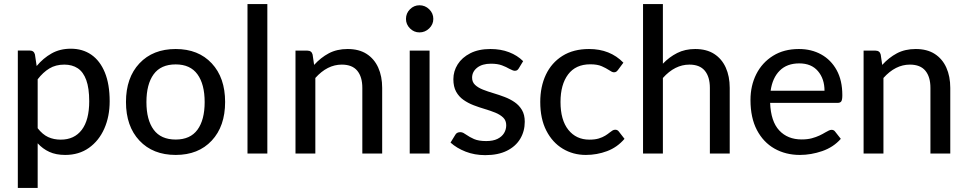

<svg xmlns="http://www.w3.org/2000/svg" viewBox="-20 -758 4775 948"><path d="M166 170H68V-508.5H127Q147.5 -508.5 152.5 -489L161 -432Q193.5 -471 234.8 -494.2Q276 -517.5 330 -517.5Q388 -517.5 431 -487.8Q474 -458 497.8 -400Q521.5 -342 521.5 -258Q521.5 -183 495 -123Q468.5 -63 419.2 -28Q370 7 302 7Q256.5 7 223.8 -8Q191 -23 166 -50.5ZM280 -68.5Q347 -68.5 383.8 -117Q420.5 -165.5 420.5 -258Q420.5 -322.5 406 -362.5Q391.5 -402.5 364 -420.8Q336.5 -439 297.5 -439Q255 -439 223.8 -420Q192.5 -401 166 -366.5V-125Q190 -94 217.8 -81.2Q245.5 -68.5 280 -68.5Z M847.5 7Q735 7 668.5 -63.8Q602 -134.5 602 -254.5Q602 -374.5 668.5 -445.2Q735 -516 847.5 -516Q959.5 -516 1025.5 -445.2Q1091.5 -374.5 1091.5 -254.5Q1091.5 -134.5 1025.5 -63.8Q959.5 7 847.5 7ZM847.5 -69Q919.5 -69 955 -117.5Q990.5 -166 990.5 -254Q990.5 -342 955 -391Q919.5 -440 847.5 -440Q774 -440 738.5 -391Q703 -342 703 -254Q703 -166 738.8 -117.5Q774.5 -69 847.5 -69Z M1300 0H1202V-738H1300Z M1867 0H1769V-324Q1769 -378.5 1744 -408.8Q1719 -439 1667.5 -439Q1596 -439 1537 -373V0H1439V-508H1498Q1518.5 -508 1523.5 -488.5L1531 -437.5Q1563.5 -473.5 1603.5 -494.8Q1643.5 -516 1696.5 -516Q1752.5 -516 1790.2 -491.8Q1828 -467.5 1847.5 -424.2Q1867 -381 1867 -324Z M2101 0H2003V-508H2101ZM2051 -598Q2024 -598 2004.2 -617.8Q1984.5 -637.5 1984.5 -664.5Q1984.5 -692.5 2004.2 -712.2Q2024 -732 2051 -732Q2079 -732 2099.2 -712.2Q2119.5 -692.5 2119.5 -664.5Q2119.5 -637.5 2099.2 -617.8Q2079 -598 2051 -598Z M2376 8Q2323.5 8 2279.2 -9.2Q2235 -26.5 2204.5 -54L2227.5 -91.5Q2234.5 -105.5 2253 -105.5Q2260.5 -105.5 2267.8 -101.8Q2275 -98 2283.5 -92Q2298 -81.5 2320.5 -71.5Q2343 -61.5 2380.5 -61.5Q2414.5 -61.5 2436.2 -72.2Q2458 -83 2468.8 -100.8Q2479.5 -118.5 2479.5 -139.5Q2479.5 -163 2464.5 -177.5Q2449.5 -192 2425.5 -201.8Q2401.5 -211.5 2373.5 -219.8Q2345.5 -228 2318.2 -238.5Q2291 -249 2268.5 -264.8Q2246 -280.5 2232.2 -305.2Q2218.5 -330 2218.5 -367Q2218.5 -406.5 2239.8 -440.2Q2261 -474 2302 -495Q2343 -516 2402 -516Q2452.5 -516 2493.5 -500.2Q2534.5 -484.5 2563 -456L2541.5 -420.5Q2537.5 -414 2533 -411.2Q2528.5 -408.5 2521.5 -408.5Q2513.5 -408.5 2494.5 -418.5Q2480.5 -427 2458.8 -435.2Q2437 -443.5 2404 -443.5Q2361 -443.5 2336 -423.8Q2311 -404 2311 -374.5Q2311 -352.5 2325.8 -338.8Q2340.5 -325 2364.5 -315.5Q2388.5 -306 2416.5 -297.8Q2444.5 -289.5 2471.5 -279.2Q2498.5 -269 2521 -253.5Q2543.5 -238 2557.2 -214.8Q2571 -191.5 2571 -157Q2571 -110 2548.5 -72.5Q2526 -35 2482.5 -13.5Q2439 8 2376 8Z M2872.5 7Q2809.5 7 2758.5 -23.8Q2707.5 -54.5 2677.5 -113Q2647.5 -171.5 2647.5 -254.5Q2647.5 -330 2675.2 -389Q2703 -448 2757 -482Q2811 -516 2888.5 -516Q2992.5 -516 3058 -448.5L3032 -413.5Q3028 -408 3023.5 -404.5Q3019 -401 3011.5 -401Q3006 -401 2999.8 -404.2Q2993.5 -407.5 2986 -412.5Q2972.5 -421.5 2951 -431Q2929.5 -440.5 2894.5 -440.5Q2822.5 -440.5 2785 -390.5Q2747.5 -340.5 2747.5 -254.5Q2747.5 -165.5 2786.2 -117Q2825 -68.5 2890 -68.5Q2917.5 -68.5 2936.2 -74.2Q2955 -80 2968 -88Q2981 -96 2990 -103.5Q2997.5 -109.5 3004 -113.5Q3010.5 -117.5 3017.5 -117.5Q3029 -117.5 3035.5 -108.5L3063.5 -72.5Q3027.5 -30.5 2977.5 -11.8Q2927.5 7 2872.5 7Z M3583 0H3485V-324Q3485 -378.5 3460 -408.8Q3435 -439 3384 -439Q3312 -439 3253 -373V0H3155V-738H3253V-443.5Q3284.5 -476.5 3323.5 -496.2Q3362.5 -516 3412.5 -516Q3468.5 -516 3506.2 -491.8Q3544 -467.5 3563.5 -424.2Q3583 -381 3583 -324Z M3929.5 7Q3859.5 7 3804.2 -24.2Q3749 -55.5 3717.2 -116Q3685.5 -176.5 3685.5 -264.5Q3685.5 -335 3714.2 -392Q3743 -449 3796.8 -482.5Q3850.5 -516 3924.5 -516Q3986.5 -516 4034.8 -489.2Q4083 -462.5 4111 -411.8Q4139 -361 4139 -288Q4139 -265.5 4134 -257.8Q4129 -250 4115.5 -250H3782.5Q3786 -158.5 3827.5 -114Q3869 -69.5 3938 -69.5Q3966.5 -69.5 3988 -75.2Q4009.5 -81 4026 -88.8Q4042.5 -96.5 4054.5 -104Q4064 -109.5 4071.8 -113.2Q4079.5 -117 4085.5 -117Q4097.5 -117 4103.5 -108L4131.5 -72.5Q4095 -31 4039.8 -12Q3984.5 7 3929.5 7ZM4051 -310Q4051 -369 4018.5 -407Q3986 -445 3926.5 -445Q3865.5 -445 3829.8 -409.2Q3794 -373.5 3785 -310Z M4672 0H4574V-324Q4574 -378.5 4549 -408.8Q4524 -439 4472.5 -439Q4401 -439 4342 -373V0H4244V-508H4303Q4323.5 -508 4328.5 -488.5L4336 -437.5Q4368.5 -473.5 4408.5 -494.8Q4448.5 -516 4501.5 -516Q4557.5 -516 4595.2 -491.8Q4633 -467.5 4652.5 -424.2Q4672 -381 4672 -324Z"/></svg>

Font: Verano Sans Medium
Style: Regular
Weight: 500
Designer: Lukasz Dziedzic with Adam Twardoch and Botio Nikoltchev
Foundry: tyPoland Lukasz Dziedzic
Version: Version 3.001;December 28, 2019;FontCreator 12.0.0.2547 64-b